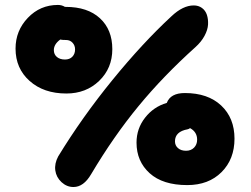

<svg xmlns="http://www.w3.org/2000/svg" viewBox="-20 -751 1017 778"><path d="M249 -372.1Q157.2 -372.1 100.1 -422.9Q43 -473.6 43 -554.2Q43 -626.5 92.8 -678.7Q142.6 -731 214.8 -731Q230.5 -731 243.2 -723.1H246.1Q335 -723.1 385 -677Q435.1 -630.9 435.1 -551.8Q435.1 -474.6 381.8 -423.3Q328.6 -372.1 249 -372.1ZM277.8 6.8Q250.5 6.8 229.2 -12.9Q208 -32.7 204.1 -60.3Q200.2 -87.9 215.8 -117.2Q313 -276.4 435.3 -426.5Q557.6 -576.7 674.8 -685.1Q721.2 -729 765.1 -729Q784.2 -729 798.3 -718.8Q812.5 -708.5 818.4 -690.7Q824.2 -672.9 823 -651.4Q821.8 -629.9 808.6 -605.5Q795.4 -581.1 772 -560.1Q641.6 -442.9 541.3 -321Q440.9 -199.2 349.1 -44.9Q318.8 6.8 277.8 6.8ZM198.2 -547.9Q198.2 -530.8 210.4 -520.3Q222.7 -509.8 243.2 -509.8Q262.2 -509.8 273.2 -521.2Q284.2 -532.7 284.2 -550.8Q284.2 -566.9 273.9 -577.9Q263.7 -588.9 248 -588.9Q231 -588.9 224.1 -590.8Q198.2 -571.8 198.2 -547.9ZM738.8 -1Q639.6 -1 586.4 -49.1Q533.2 -97.2 533.2 -172.9Q533.2 -230 567.9 -274.2Q602.5 -318.4 655.8 -334Q670.9 -374 729 -374Q822.3 -374 876.2 -323.5Q930.2 -272.9 930.2 -189Q930.2 -106 877.7 -53.5Q825.2 -1 738.8 -1ZM689 -178.2Q689 -161.6 701.2 -150.9Q713.4 -140.1 733.9 -140.1Q753.9 -140.1 766.4 -152.8Q778.8 -165.5 778.8 -185.1Q778.8 -216.3 750 -231.9Q746.6 -228.5 740.2 -227.1Q689 -217.8 689 -178.2Z"/></svg>

Font: Shantell Sans Bouncy
Style: Bold
Weight: 700
Designer: Stephen Nixon, Anya Danilova, Shantell Martin
Foundry: Arrow Type
Version: Version 1.006;[9816181b4]